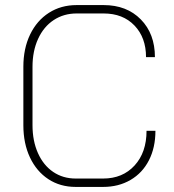

<svg xmlns="http://www.w3.org/2000/svg" viewBox="-20 -728 686 756"><path d="M72 -235V-465Q72 -537 98.5 -592Q125 -647 172.5 -677.5Q220 -708 282 -708H388Q479 -708 534.5 -651.5Q590 -595 590 -503H555Q555 -580 509.5 -627.5Q464 -675 388 -675H282Q231 -675 191.5 -649Q152 -623 130 -575Q108 -527 108 -465V-235Q108 -173 129.5 -125Q151 -77 189.5 -51Q228 -25 278 -25H386Q463 -25 510 -76.5Q557 -128 557 -213H592Q592 -147 566.5 -97Q541 -47 494 -19.5Q447 8 386 8H278Q217 8 170.5 -22.5Q124 -53 98 -108Q72 -163 72 -235Z"/></svg>

Font: Bai Jamjuree ExtraLight
Style: Regular
Weight: 275
Designer: Katatrad Aksorn Co.,Ltd.
Foundry: Cadson Demak Co.,Ltd.
Version: Version 1.000; ttfautohint (v1.6)